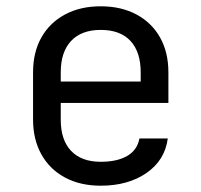

<svg xmlns="http://www.w3.org/2000/svg" viewBox="-20 -580 640 610"><path d="M300 10Q235 10 186.5 -16Q138 -42 111.5 -89.5Q85 -137 85 -200V-350Q85 -414 111.5 -461Q138 -508 186.5 -534Q235 -560 300 -560Q365 -560 413.5 -534Q462 -508 488.5 -461Q515 -414 515 -350V-253H173V-200Q173 -135 206 -100.5Q239 -66 300 -66Q352 -66 384 -84.5Q416 -103 423 -140H513Q504 -71 445.5 -30.5Q387 10 300 10ZM173 -321H427V-350Q427 -415 394.5 -450Q362 -485 300 -485Q239 -485 206 -450Q173 -415 173 -350Z"/></svg>

Font: Liga JetBrainsMono Nerd Font
Style: Regular
Weight: 400
Designer: Philipp Nurullin, Konstantin Bulenkov
Foundry: JetBrains
Version: Version 2.225; ttfautohint (v1.8.3)